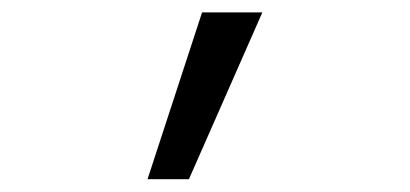

<svg xmlns="http://www.w3.org/2000/svg" viewBox="-20 -726 655 307"><path d="M215.9 -439.5 303.1 -706.2H399.5L282.1 -439.5Z"/></svg>

Font: FiraCode Nerd Font
Style: Regular
Weight: 400
Designer: Carrois Corporate, Edenspiekermann AG, Nikita Prokopov
Foundry: Carrois Corporate, Edenspiekermann AG, Nikita Prokopov
Version: Version 6.002;Nerd Fonts 2.1.0